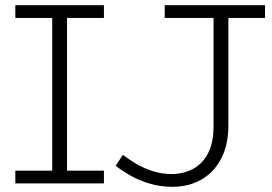

<svg xmlns="http://www.w3.org/2000/svg" viewBox="-20 -706 1047 739"><path d="M181 -28V-661H238V-28ZM39 0V-49H380V0ZM39 -637V-686H380V-637ZM644 13Q596 13 555 0.5Q514 -12 481.5 -30.5Q449 -49 425 -68L453 -110Q475 -93 503.5 -76Q532 -59 567.5 -47.5Q603 -36 643 -36Q689 -37 725 -57Q761 -77 781.5 -117.5Q802 -158 802 -220V-660H859V-223Q859 -148 831 -95Q803 -42 754.5 -14.5Q706 13 644 13ZM614 -637V-686H1000V-637Z"/></svg>

Font: BioRhyme ExtraBold Light
Style: Regular
Weight: 300
Version: Version 1.600;gftools[0.9.33]